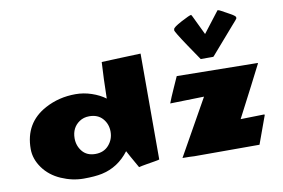

<svg xmlns="http://www.w3.org/2000/svg" viewBox="-90 -1051 1811 1227"><g transform="rotate(-10 815.5 -437.5)"><path d="M1092.8 -815.4 1094.2 -822.3Q1094.2 -833.5 1150.1 -863.3Q1206.1 -893.1 1216.8 -893.1Q1217.8 -893.1 1223.6 -881.3L1283.2 -757.3Q1384.8 -888.7 1386.7 -891.6V-893.1Q1396.5 -893.1 1407.7 -886.2Q1418.9 -879.4 1458.3 -858.4Q1497.6 -837.4 1497.6 -828.1V-821.3Q1497.6 -818.4 1462.2 -779.1Q1426.8 -739.7 1312 -606.4Q1310.1 -604.5 1307.6 -604.5H1228Q1227.1 -605 1159.9 -704.8Q1092.8 -804.7 1092.8 -815.4ZM1412.6 -182.1 1565.4 -185.5 1569.3 -182.6 1502.9 0H1080.1Q1053.7 -2 1003.4 -2L1207 -364.3L986.8 -358.9Q999 -392.1 1025.4 -450.7Q1051.8 -509.3 1058.1 -523.9L1583 -516.6V-512.7Q1532.7 -412.6 1412.6 -182.1ZM592.8 -460Q595.2 -592.3 601.6 -695.8Q616.7 -696.3 726.8 -700.9Q836.9 -705.6 854 -705.6H855.5V-18.6Q850.6 -16.1 827.1 -12.2L771.5 -2.9Q739.3 2.4 720.2 7.3Q665 -89.4 656.2 -107.4Q585.9 -14.6 478.5 8.3Q432.6 18.1 359.4 18.1Q286.1 18.1 214.1 -13.4Q142.1 -44.9 100.1 -103.5Q58.1 -162.1 58.1 -226.6Q58.1 -396.5 202.6 -474.1Q292.5 -522.5 400.4 -522.5Q453.6 -522.5 504.6 -505.1Q555.7 -487.8 592.8 -460ZM462.4 -368.2Q425.8 -368.2 398.4 -349.6Q346.7 -314.5 346.2 -245.6Q346.2 -196.3 376 -160.2Q405.8 -124 460.7 -124Q515.6 -124 547.9 -161.1Q580.1 -198.2 580.1 -247.8Q580.1 -297.4 549.1 -332.8Q518.1 -368.2 462.4 -368.2Z"/></g></svg>

Font: Seymour One
Style: Book
Weight: 400
Designer: vernon adams
Foundry: vernon adams
Version: Version 1.000; ttfautohint (v0.93) -l 8 -r 50 -G 200 -x 0 -w